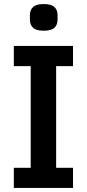

<svg xmlns="http://www.w3.org/2000/svg" viewBox="-20 -924 427 944"><path d="M48 0V-99H131V-599H48V-698H339V-599H256V-99H339V0ZM195 -773Q158 -773 142.5 -787.5Q127 -802 127 -827V-850Q127 -875 142.5 -889.5Q158 -904 195 -904Q232 -904 247.5 -889.5Q263 -875 263 -850V-827Q263 -802 247.5 -787.5Q232 -773 195 -773Z"/></svg>

Font: IBM Plex Sans Condensed SemiBold
Style: Regular
Weight: 600
Width: 3
Designer: Mike Abbink, Paul van der Laan, Pieter van Rosmalen
Foundry: Bold Monday
Version: Version 1.3